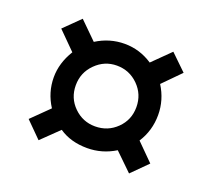

<svg xmlns="http://www.w3.org/2000/svg" viewBox="-86 -690 743 673"><g transform="rotate(20 285.5 -353.0)"><path d="M90.8 -353Q90.8 -406.2 122.1 -457L57.1 -522L116.2 -580.1L180.2 -517.1Q229 -547.9 285.2 -547.9Q341.3 -547.9 389.2 -516.1L454.1 -580.1L513.2 -522.9L449.2 -458Q480 -409.2 480 -353Q480 -294.9 449.2 -247.1L512.2 -184.1L454.1 -126L389.2 -189Q340.8 -159.2 285.2 -159.2Q223.6 -159.2 180.2 -189L116.2 -127L58.1 -185.1L122.1 -248Q90.8 -296.4 90.8 -353ZM172.9 -353Q172.9 -305.2 206.1 -272.7Q239.3 -240.2 285.2 -240.2Q332.5 -240.2 365.7 -272.7Q398.9 -305.2 398.9 -353Q398.9 -400.4 365.7 -433.6Q332.5 -466.8 285.2 -466.8Q239.7 -466.8 206.3 -433.6Q172.9 -400.4 172.9 -353Z"/></g></svg>

Font: JBL Sans
Style: Semibold
Weight: 600
Version: Version 1.10